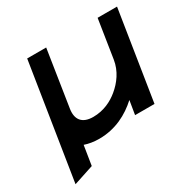

<svg xmlns="http://www.w3.org/2000/svg" viewBox="-131 -556 797 805"><g transform="rotate(-30 267.5 -153.0)"><path d="M12 126 109 94 124 0C144 7 168 11 194 11C273 11 336 -23 384 -67L373 0H467L535 -432H441L412 -246C404 -195 374 -155 340 -127C310 -102 269 -81 218 -81C163 -81 142 -112 150 -161L192 -432H100Z"/></g></svg>

Font: Charger Sport
Style: BdExtObl
Weight: 700
Designer: Jasper
Foundry: Cannot Into Space Fonts
Version: Version 1.1